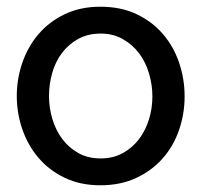

<svg xmlns="http://www.w3.org/2000/svg" viewBox="-20 -537 600 572"><path d="M279 15Q219 15 172.5 -7.5Q126 -30 94.5 -67Q63 -104 46.5 -152Q30 -200 30 -251Q30 -302 46.5 -350Q63 -398 94.5 -435Q126 -472 172.5 -494.5Q219 -517 279 -517Q340 -517 386.5 -495Q433 -473 465 -436Q497 -399 513.5 -350.5Q530 -302 530 -250Q530 -198 513.5 -150Q497 -102 465 -65.5Q433 -29 386 -7Q339 15 279 15ZM280 -437Q242 -437 213 -421Q184 -405 164.5 -379Q145 -353 135.5 -319.5Q126 -286 126 -251Q126 -216 136 -182.5Q146 -149 165.5 -123Q185 -97 213.5 -81Q242 -65 280 -65Q317 -65 346 -81Q375 -97 394.5 -123Q414 -149 424 -182Q434 -215 434 -250Q434 -284 424 -318Q414 -352 394.5 -378Q375 -404 346 -420.5Q317 -437 280 -437Z"/></svg>

Font: Gen
Style: Regular
Weight: 400
Version: Version 1.000;PS 001.001;hotconv 1.0.56